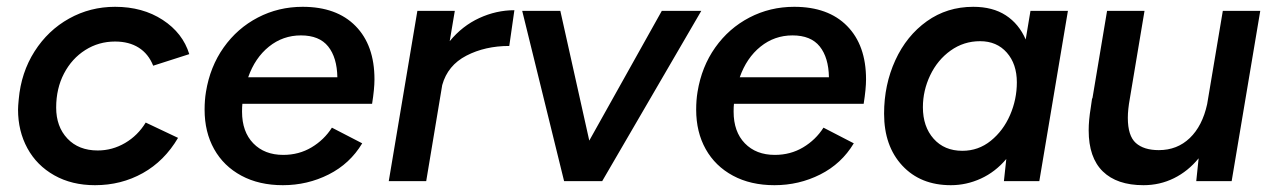

<svg xmlns="http://www.w3.org/2000/svg" viewBox="-20 -532 3742 564"><path d="M33 -210Q33 -220 35 -240Q42 -319 81.5 -381Q121 -443 183 -477.5Q245 -512 318 -512Q399 -512 458 -473.5Q517 -435 536 -373L430 -339Q416 -374 387.5 -392Q359 -410 318 -410Q270 -410 230.5 -385Q191 -360 168 -316Q145 -272 145 -216Q145 -160 178 -125Q211 -90 267 -90Q310 -90 347.5 -112Q385 -134 408 -172L503 -127Q463 -59 399.5 -23.5Q336 12 259 12Q191 12 139.5 -17Q88 -46 60.5 -96.5Q33 -147 33 -210Z M581 -210Q581 -238 585 -262Q597 -336 637 -392.5Q677 -449 737.5 -480.5Q798 -512 869 -512Q969 -512 1024.5 -455.5Q1080 -399 1080 -299Q1080 -271 1073 -227H692Q691 -219 691 -204Q691 -145 724 -111Q757 -77 812 -77Q858 -77 895 -99Q932 -121 955 -157L1044 -111Q1008 -51 945.5 -19.5Q883 12 811 12Q741 12 689 -16Q637 -44 609 -94Q581 -144 581 -210ZM971 -305Q970 -363 944 -395.5Q918 -428 864 -428Q811 -428 770 -395Q729 -362 709 -305Z M1206 -500H1316L1301 -411Q1338 -456 1388 -479Q1438 -502 1491 -502L1476 -397Q1405 -397 1350 -368.5Q1295 -340 1279 -282L1232 0H1122Z M1514 -500H1626L1711 -119L1924 -500H2040L1749 0H1637Z M2025 -210Q2025 -238 2029 -262Q2041 -336 2081 -392.5Q2121 -449 2181.5 -480.5Q2242 -512 2313 -512Q2413 -512 2468.5 -455.5Q2524 -399 2524 -299Q2524 -271 2517 -227H2136Q2135 -219 2135 -204Q2135 -145 2168 -111Q2201 -77 2256 -77Q2302 -77 2339 -99Q2376 -121 2399 -157L2488 -111Q2452 -51 2389.5 -19.5Q2327 12 2255 12Q2185 12 2133 -16Q2081 -44 2053 -94Q2025 -144 2025 -210ZM2415 -305Q2414 -363 2388 -395.5Q2362 -428 2308 -428Q2255 -428 2214 -395Q2173 -362 2153 -305Z M2936 -65Q2904 -27 2861.5 -7.5Q2819 12 2773 12Q2684 12 2630.5 -45.5Q2577 -103 2577 -198Q2577 -283 2610 -355Q2643 -427 2702.5 -469.5Q2762 -512 2839 -512Q2896 -512 2934.5 -487Q2973 -462 2993 -416L3007 -500H3117L3033 0H2929ZM2807 -89Q2854 -89 2890.5 -118.5Q2927 -148 2947 -194Q2967 -240 2967 -290Q2967 -344 2937.5 -377.5Q2908 -411 2859 -411Q2811 -411 2772.5 -383.5Q2734 -356 2712.5 -311Q2691 -266 2691 -217Q2691 -160 2722.5 -124.5Q2754 -89 2807 -89Z M3501 -67Q3470 -29 3428.5 -8.5Q3387 12 3339 12Q3261 12 3219.5 -28.5Q3178 -69 3178 -149Q3178 -179 3184 -215L3188 -243H3189L3232 -500H3342L3299 -243Q3293 -210 3293 -186Q3293 -133 3316.5 -112Q3340 -91 3384 -91Q3438 -91 3475 -126.5Q3512 -162 3526 -226L3572 -500H3682L3598 0H3494Z"/></svg>

Font: Oak Sans Semibold
Style: Italic
Weight: 600
Italic angle: -9.49998°
Foundry: Erik Kennedy, Walven
Version: Version 1.000